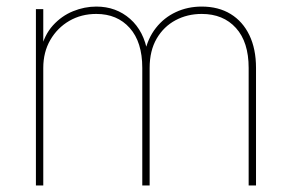

<svg xmlns="http://www.w3.org/2000/svg" viewBox="-20 -567 893 587"><path d="M89.8 0V-539.1H112.3V-413.1H104.5Q115.2 -460 141.8 -489.3Q168.5 -518.6 203.4 -532.7Q238.3 -546.9 274.4 -546.9Q335 -546.9 377.7 -509.3Q420.4 -471.7 431.2 -405.3H422.4Q431.6 -449.7 456.5 -481.4Q481.4 -513.2 517.6 -530Q553.7 -546.9 596.7 -546.9Q647.9 -546.9 685.1 -524.2Q722.2 -501.5 742.4 -459.5Q762.7 -417.5 762.7 -359.4V0H740.2V-359.4Q740.2 -438.5 701.4 -481.4Q662.6 -524.4 596.7 -524.4Q552.7 -524.4 516.6 -505.1Q480.5 -485.8 459 -449Q437.5 -412.1 437.5 -359.4V0H415V-359.4Q415 -438.5 376.7 -481.4Q338.4 -524.4 274.4 -524.4Q228.5 -524.4 191.9 -503.2Q155.3 -481.9 133.8 -444.8Q112.3 -407.7 112.3 -359.4V0Z"/></svg>

Font: Inter 18pt Thin
Style: Regular
Weight: 250
Designer: Rasmus Andersson
Foundry: rsms
Version: Version 4.001;git-66647c0bb